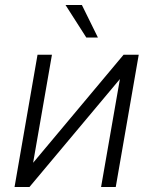

<svg xmlns="http://www.w3.org/2000/svg" viewBox="-20 -747 627 767"><path d="M473.6 -528.3H534.2L442.4 0H383.8L459 -431.2L97.7 0H38.1L129.9 -528.3H187.5L112.3 -96.7ZM371.1 -597.2H324.7L241.7 -727.1H307.1Z"/></svg>

Font: Roboto Mono Light
Style: Italic
Weight: 300
Designer: Google
Version: Version 2.000985; 2015; ttfautohint (v1.3)